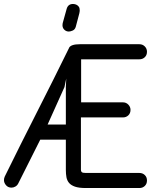

<svg xmlns="http://www.w3.org/2000/svg" viewBox="-20 -947 761 968"><path d="M316 -902Q323 -927 348 -927Q348 -927 353.5 -926.5Q359 -926 365.5 -923Q372 -920 377 -913.5Q382 -907 382 -895Q382 -892 381.5 -888.5Q381 -885 380 -880L362 -812Q358 -798 346.5 -793Q335 -788 327 -788Q314 -788 304.5 -797Q295 -806 295 -820Q295 -826 296 -830ZM683 -724Q699 -724 710 -713Q721 -702 721 -686Q721 -669 710 -658.5Q699 -648 683 -648H389V-431H600Q616 -431 627 -419.5Q638 -408 638 -393Q638 -376 627 -365.5Q616 -355 600 -355H388V-90Q388 -83 392.5 -79Q397 -75 413 -75H683Q699 -75 710 -64.5Q721 -54 721 -37Q721 -20 710 -9.5Q699 1 683 1H413Q378 1 358 -6Q338 -13 328 -25Q318 -37 315 -53.5Q312 -70 312 -90V-243H183L72 -22Q67 -12 57.5 -6.5Q48 -1 38 -1Q21 -1 10.5 -13Q0 -25 0 -39Q0 -48 4 -57Q85 -222 166.5 -382Q248 -542 329 -707L328 -706Q338 -724 382 -724ZM314 -551 305 -508 220 -319H312V-509Z"/></svg>

Font: VDS Compensated
Style: Light
Weight: 300
Designer: artmaker
Foundry: artmaker
Version: Version 1.000 2012 initial release